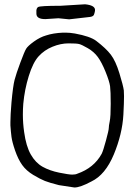

<svg xmlns="http://www.w3.org/2000/svg" viewBox="-20 -832 615 873"><path d="M254.4 -805.7 366.7 -812.5Q412.1 -808.1 412.1 -786.6Q412.1 -783.7 411.6 -781.2Q410.2 -772.9 407.2 -765.1Q403.8 -756.8 388.7 -754.9L294.4 -744.1L245.6 -749L186 -745.1Q145.5 -745.1 145.5 -770Q145.5 -773.4 145.5 -775.9Q144 -794.4 153.3 -800Q162.6 -805.7 254.4 -805.7ZM266.6 -683.6Q272.5 -683.6 278.3 -683.6Q296.9 -683.6 320.3 -679.7Q389.6 -667 417 -646.5Q461.9 -612.3 483.9 -583.5Q505.9 -554.7 522.9 -499Q540 -443.4 543 -420.9Q543.9 -412.1 543.9 -394.5Q543.9 -365.2 541 -310.5Q536.1 -222.7 497.6 -129.9Q459 -37.1 395.5 -6.8Q344.7 20.5 318.4 20.5L248 9.8Q205.1 -1 184.1 -9.3Q163.1 -17.6 131.3 -36.6Q99.6 -55.7 81.1 -81.5Q62.5 -107.4 48.8 -147Q35.2 -186.5 32.2 -210Q29.3 -232.4 27.3 -261.7Q27.3 -261.7 27.3 -277.3Q27.3 -307.6 32.2 -366.2Q39.1 -441.4 46.4 -469.2Q53.7 -497.1 72.3 -546.9Q90.8 -596.7 98.6 -609.9Q106.4 -623 134.3 -643.1Q162.1 -663.1 189.5 -670.9Q221.7 -681.6 266.6 -683.6ZM85.9 -360.4Q84 -335.9 84 -311.5Q84 -271.5 89.8 -231.4Q98.6 -167 120.1 -129.4Q141.6 -91.8 173.8 -73.7Q206.1 -55.7 249.5 -46.9Q293 -38.1 308.1 -38.1Q323.2 -38.1 331.1 -42Q407.2 -68.4 442.4 -132.8Q449.2 -146.5 461.9 -193.4Q474.6 -240.2 474.6 -250Q474.6 -259.8 479 -280.8Q483.4 -301.8 483.4 -359.9Q483.4 -418 480.5 -439.9Q477.5 -461.9 460 -505.4Q442.4 -548.8 424.8 -572.8Q407.2 -596.7 379.4 -612.8Q351.6 -628.9 339.8 -631.8Q328.1 -634.8 292 -634.8Q255.9 -634.8 218.8 -619.6Q181.6 -604.5 155.8 -576.2Q129.9 -547.9 110.8 -486.3Q91.8 -424.8 85.9 -360.4Z"/></svg>

Font: Drukaatie burti
Style: Light
Weight: 300
Version: Version 0.14